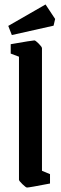

<svg xmlns="http://www.w3.org/2000/svg" viewBox="-20 -830 275 860"><path d="M65 -25V-576L28 -590V-632Q125 -649 134 -649Q139 -649 153.5 -634.5Q168 -620 168 -614V-65L204 -50V-8Q111 10 101 10Q96 10 80.5 -5Q65 -20 65 -25ZM17 -714 184 -810 227 -745 220 -715 33 -673Z"/></svg>

Font: Grenze Medium
Style: Regular
Weight: 500
Designer: Renata Polastri
Foundry: Omnibus-Type
Version: Version 1.002; ttfautohint (v1.8)